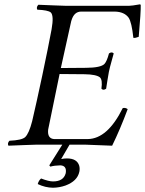

<svg xmlns="http://www.w3.org/2000/svg" viewBox="-20 -672 674 892"><path d="M259.8 96.2Q233.4 96.7 213.9 102.1L209 96.2L269.5 0H151.9Q136.7 0 91.8 2Q43 4.4 19 4.9Q13.2 -6.8 23.9 -18.1Q80.6 -20.5 96.7 -34.7Q114.7 -51.8 129.4 -108.9Q148.9 -191.9 176.3 -320.8Q204.6 -454.6 219.7 -536.1Q231 -600.1 215.8 -614.3Q202.6 -625 153.3 -627Q147.5 -638.7 158.2 -649.9Q183.1 -649.4 230 -647Q272 -645 287.1 -645H579.1Q591.8 -645 630.4 -651.9Q633.3 -650.4 633.8 -648.9Q634.8 -618.2 624.5 -501Q608.4 -494.6 599.6 -496.1Q591.8 -568.8 577.6 -589.8Q557.6 -617.2 513.2 -618.2H357.4Q324.7 -618.2 312.5 -578.6Q311.5 -575.7 311 -574.2L262.7 -356L379.9 -356.9Q448.2 -357.4 465.3 -375Q476.6 -387.2 486.3 -423.8Q499.5 -433.1 508.3 -423.8Q505.4 -411.6 499 -390.1Q489.7 -357.4 485.8 -337.9Q482.4 -321.3 479 -297.9Q476.1 -275.4 473.1 -259.8Q460 -250.5 451.2 -259.8Q457 -300.8 444.3 -312.5Q427.2 -326.2 373.5 -327.1L256.8 -328.1Q256.8 -328.1 204.1 -71.8Q203.6 -69.8 203.6 -68.8Q199.7 -28.3 231.4 -25.9H387.7Q480 -27.3 550.3 -169.9Q562.5 -172.4 570.8 -166.5Q572.3 -165.5 573.2 -165Q538.1 -70.8 501 4.9Q500 4.9 374 0H303.2L264.2 66.9Q277.3 64 291 64Q337.9 64 348.1 98.1Q351.6 111.3 348.6 126Q339.4 169.4 284.2 189.9Q256.3 199.7 226.1 200.2Q189.9 199.7 155.3 183.1Q159.7 166.5 170.9 157.2Q206.5 170.9 226.1 170.9Q273.9 170.9 284.7 134.8Q285.2 132.3 285.6 130.9Q290.5 97.2 259.8 96.2Z"/></svg>

Font: Linux Libertine Display Slanted O
Style: Slanted
Weight: 400
Designer: Philipp H. Poll
Foundry: Philipp H. Poll
Version: Version 5.0.9